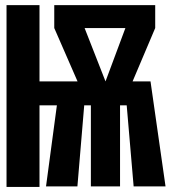

<svg xmlns="http://www.w3.org/2000/svg" viewBox="-20 -731 669 753"><path d="M5.6 2.1V-710.8H134.9V-411.8H284.1L192.8 -621V-710.8H588.7V-621L500 -411.8H570.3L629.2 0H504.1L476.9 -317.9H450.8V0H336.4V-317.9H310.3L283.6 0H160.5L203.1 -317.9H134.9V2.1ZM393.8 -411.8 471.8 -621H311.8Z"/></svg>

Font: Fira Code
Style: Bold
Weight: 700
Monospace: yes
Designer: Carrois Corporate, Edenspiekermann AG, Nikita Prokopov
Foundry: Carrois Corporate, Edenspiekermann AG, Nikita Prokopov
Version: Version 6.000; ttfautohint (v1.8.2) -l 8 -r 50 -G 200 -x 14 